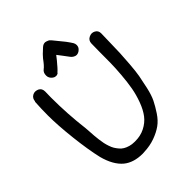

<svg xmlns="http://www.w3.org/2000/svg" viewBox="-253 -1052 1196 1196"><g transform="rotate(-45 345.0 -454.5)"><path d="M277.3 -726.6V-724.6Q266.6 -716.8 255.9 -717.8Q246.1 -717.8 236.3 -724.6Q214.8 -740.2 214.8 -763.7Q214.8 -790 232.4 -802.7Q249 -814.5 276.4 -852.5Q288.1 -868.2 326.2 -902.3Q339.8 -915 355.5 -915Q356.4 -915 357.4 -915Q362.3 -915 378.9 -908.2Q384.8 -906.2 395.5 -893.6Q449.2 -828.1 451.2 -825.2Q472.7 -795.9 478.5 -785.6Q484.4 -775.4 484.4 -763.7Q484.4 -745.1 470.7 -733.4Q458 -720.7 440.4 -719.7Q429.7 -719.7 418.9 -726.6Q409.2 -732.4 402.3 -742.2Q389.6 -759.8 376 -777.3Q362.3 -795.9 350.6 -810.5Q340.8 -798.8 329.1 -783.2Q294.9 -741.2 277.3 -726.6ZM50.8 -699.2 52.7 -698.2Q53.7 -724.6 75.2 -736.3Q85.9 -742.2 97.2 -741.7Q108.4 -741.2 119.1 -736.3Q140.6 -725.6 140.6 -698.2Q139.6 -670.9 139.6 -644.5Q139.6 -501 157.2 -357.4Q158.2 -345.7 159.7 -323.2Q161.1 -300.8 162.1 -286.6Q163.1 -272.5 166 -250.5Q168.9 -228.5 171.9 -213.9Q174.8 -199.2 181.2 -180.2Q187.5 -161.1 194.8 -148.9Q202.1 -136.7 213.4 -123Q224.6 -109.4 238.8 -101.1Q252.9 -92.8 271.5 -87.4Q290 -82 312.5 -82Q315.4 -82 319.3 -82Q365.2 -82 402.3 -100.6Q441.4 -120.1 466.3 -152.3Q491.2 -184.6 509.3 -233.4Q527.3 -282.2 535.6 -328.6Q543.9 -375 548.8 -434.6Q553.7 -494.1 554.2 -537.1Q554.7 -580.1 554.7 -632.3Q554.7 -684.6 555.7 -706.1Q556.6 -732.4 579.1 -743.2Q590.8 -749 601.6 -749Q612.3 -749 623 -743.2Q643.6 -732.4 643.6 -708L641.6 -626Q640.6 -569.3 639.2 -538.1Q637.7 -506.8 633.3 -447.8Q628.9 -388.7 622.6 -353Q616.2 -317.4 604.5 -265.1Q592.8 -212.9 576.7 -180.2Q560.5 -147.5 535.6 -109.9Q510.7 -72.3 480 -50.3Q449.2 -28.3 406.2 -12.7Q363.3 2.9 312.5 4.9Q304.7 4.9 296.9 5.9Q217.8 5.9 169.9 -33.2Q118.2 -76.2 93.8 -168Q74.2 -252 60.5 -373Q46.9 -494.1 46.9 -580.1Q46.9 -639.6 50.8 -699.2Z"/></g></svg>

Font: sage sans
Style: Regular
Weight: 400
Version: Version 001.032